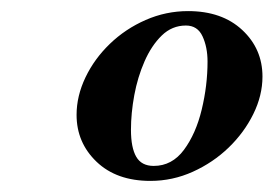

<svg xmlns="http://www.w3.org/2000/svg" viewBox="-20 -783 493 346"><path d="M251 -457Q190 -457 154 -491.5Q118 -526 118 -576Q118 -610 134 -643.5Q150 -677 178 -704Q206 -731 242.5 -747Q279 -763 319 -763Q380 -763 416.5 -729Q453 -695 453 -645Q453 -611 436.5 -577.5Q420 -544 392 -517Q364 -490 327.5 -473.5Q291 -457 251 -457ZM257 -484Q290 -484 311.5 -513Q333 -542 343.5 -585.5Q354 -629 354 -672Q354 -698 345 -717.5Q336 -737 315 -737Q290 -737 271.5 -719Q253 -701 240.5 -672.5Q228 -644 222 -611.5Q216 -579 216 -549Q216 -517 225.5 -500.5Q235 -484 257 -484Z"/></svg>

Font: Libre Bodoni
Style: Bold Italic
Weight: 700
Italic angle: -13°
Version: Version 2.005;gftools[0.9.23]